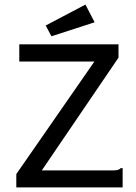

<svg xmlns="http://www.w3.org/2000/svg" viewBox="-20 -816 590 836"><path d="M51 -58 391 -548H64V-623H496V-565L162 -74H469Q485 -74 492.5 -76Q500 -78 506 -84H514V0H51ZM204 -658 179 -705 352 -796 392 -719Z"/></svg>

Font: Inconsolata SemiExpanded Medium
Style: Regular
Weight: 500
Width: 6
Monospace: yes
Designer: Raph Levien, Cyreal, Brenton Simpson
Foundry: Raph Levien, Cyreal, Google
Version: Version 3.001; ttfautohint (v1.8.2.53-6de2)